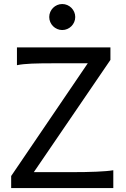

<svg xmlns="http://www.w3.org/2000/svg" viewBox="-20 -953 641 973"><path d="M539.6 -712.9H65.9V-622.6C105 -630.9 162.6 -632.3 258.8 -632.3H424.8L36.6 -61V0H554.2V-90.3C515.1 -83.5 437.5 -80.6 341.8 -80.6H151.4L539.6 -649.4ZM229.5 -866.7C229.5 -830.6 259.3 -800.8 295.4 -800.8C331.5 -800.8 361.3 -830.6 361.3 -866.7C361.3 -902.8 331.5 -932.6 295.4 -932.6C259.3 -932.6 229.5 -902.8 229.5 -866.7Z"/></svg>

Font: Andika
Style: Regular
Weight: 400
Designer: Victor Gaultney, Annie Olsen, Julie Remington, Don Collingsworth, Eric Hays
Foundry: SIL International
Version: Version 1.000